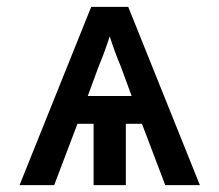

<svg xmlns="http://www.w3.org/2000/svg" viewBox="-20 -540 640 560"><path d="M37 0 246 -520H354L563 0H462L394 -179H347V0H253V-179H206L138 0ZM236 -260H364L332 -347Q323 -368 315 -390Q307 -412 300 -434Q293 -412 285 -390Q277 -368 268 -347Z"/></svg>

Font: Iosevka Semibold Extended
Style: Regular
Weight: 600
Width: 7
Monospace: yes
Designer: Belleve Invis
Foundry: Belleve Invis
Version: Version 32.5.0; ttfautohint (v1.8.4)